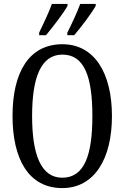

<svg xmlns="http://www.w3.org/2000/svg" viewBox="-20 -951 637 981"><path d="M324 -784V-771H359C396 -814 450 -886 469 -921V-931H390C373 -886 350 -836 324 -784ZM180 -784V-771H215C251 -814 306 -886 325 -921V-931H245C229 -886 205 -836 180 -784ZM298 10C461 10 552 -137 552 -358C552 -580 461 -725 299 -725C127 -725 44 -580 44 -359C44 -137 127 10 298 10ZM298 -43C190 -43 144 -160 144 -358C144 -557 190 -672 299 -672C412 -672 452 -557 452 -358C452 -160 412 -43 298 -43Z"/></svg>

Font: Noto Serif Devanagari ExtraCondensed
Style: Regular
Weight: 400
Width: 2
Designer: Universal Thirst, Indian Type Foundry and the Monotype Design Team
Foundry: Monotype Imaging Inc.
Version: Version 2.004